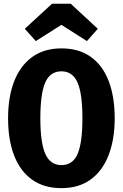

<svg xmlns="http://www.w3.org/2000/svg" viewBox="-20 -987 655 1025"><path d="M592.3 -355.9Q592.3 -243.1 560 -159.2Q527.7 -75.4 464.4 -29Q401 17.4 307.7 17.4Q214.9 17.4 151.3 -27.9Q87.7 -73.3 55.4 -156.9Q23.1 -240.5 23.1 -355.9Q23.1 -468.7 55.4 -552.3Q87.7 -635.9 151.3 -682.3Q214.9 -728.7 307.7 -728.7Q401 -728.7 464.4 -683.6Q527.7 -638.5 560 -554.9Q592.3 -471.3 592.3 -355.9ZM420 -355.9Q420 -487.2 393.8 -546.7Q367.7 -606.2 307.7 -606.2Q247.7 -606.2 221.5 -546.4Q195.4 -486.7 195.4 -355.9Q195.4 -224.6 222.1 -165.1Q248.7 -105.6 307.7 -105.6Q369.2 -105.6 394.6 -165.9Q420 -226.2 420 -355.9ZM357.4 -967.2 502.1 -833.3 444.1 -767.7 307.7 -854.4 171.3 -767.7 112.3 -833.3 257.9 -967.2Z"/></svg>

Font: FiraCode Nerd Font Mono
Style: Bold
Weight: 700
Monospace: yes
Designer: Carrois Corporate, Edenspiekermann AG, Nikita Prokopov
Foundry: Carrois Corporate, Edenspiekermann AG, Nikita Prokopov
Version: Version 6.002;Nerd Fonts 3.3.0